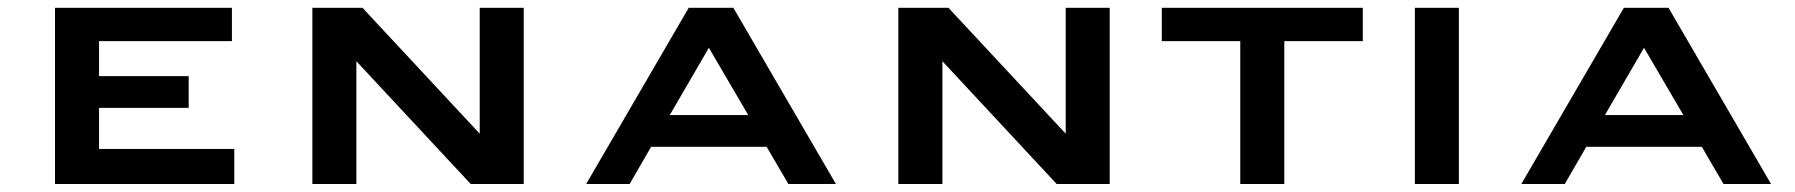

<svg xmlns="http://www.w3.org/2000/svg" viewBox="-20 -459 4477 479"><path d="M564.5 0H117.2V-439.5H558.6V-356.4H227.1V-269H450.7V-189.9H227.1V-87.4H564.5Z M1154.3 0 869.1 -306.2V0H759.3V-439.5H884.3L1176.8 -125.5V-439.5H1286.6V0Z M1809.6 -439.5 2065.4 0H1946.8L1892.6 -92.8H1604.5L1550.8 0H1442.4L1698.2 -439.5ZM1650.9 -171.9H1846.7L1748.5 -339.8Z M2616.2 0 2331.1 -306.2V0H2221.2V-439.5H2346.2L2638.7 -125.5V-439.5H2748.5V0Z M3184.1 0H3074.2V-356.4H2878.4V-439.5H3379.9V-356.4H3184.1Z M3619.6 0H3509.8V-439.5H3619.6Z M4142.6 -439.5 4398.4 0H4279.8L4225.6 -92.8H3937.5L3883.8 0H3775.4L4031.2 -439.5ZM3983.9 -171.9H4179.7L4081.5 -339.8Z"/></svg>

Font: Squarish Sans CT
Style: RegularSC
Weight: 400
Version: Version 0.9